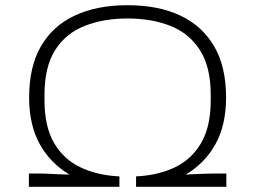

<svg xmlns="http://www.w3.org/2000/svg" viewBox="-20 -718 981 738"><path d="M91 0V-51H137Q147 -51 167 -50Q187 -49 209 -48Q231 -47 247 -47Q173 -91 132.5 -164.5Q92 -238 92 -343Q92 -461 137 -539.5Q182 -618 267 -658Q352 -698 470 -698Q589 -698 673.5 -658Q758 -618 803.5 -539.5Q849 -461 849 -343Q849 -238 808.5 -164.5Q768 -91 694 -47Q712 -48 734.5 -49Q757 -50 777 -50.5Q797 -51 805 -51H850V0H503V-40Q588 -44 652.5 -75Q717 -106 753.5 -169Q790 -232 790 -333V-353Q790 -461 748.5 -525.5Q707 -590 635 -618.5Q563 -647 470 -647Q378 -647 305.5 -618.5Q233 -590 192 -525.5Q151 -461 151 -353V-333Q151 -232 187.5 -169Q224 -106 289 -75Q354 -44 439 -40V0Z"/></svg>

Font: Archivo Expanded Thin
Style: Regular
Weight: 250
Width: 7
Designer: Hector Gatti
Foundry: Omnibus-Type
Version: Version 2.001